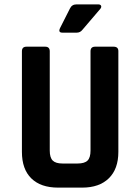

<svg xmlns="http://www.w3.org/2000/svg" viewBox="-20 -856 640 876"><path d="M329 -836H428Q438 -836 441 -830Q444 -824 438 -816L356 -720Q346 -707 330 -707H265Q244 -707 254 -728L299 -817Q308 -836 329 -836ZM414 -643H498Q520 -643 520 -623V-163Q520 -85 476.5 -42.5Q433 0 355 0H245Q166 0 123 -42Q80 -84 80 -163V-622Q80 -643 101 -643H186Q207 -643 207 -622V-169Q207 -137 220.5 -123.5Q234 -110 265 -110H334Q366 -110 379.5 -123.5Q393 -137 393 -169V-622Q393 -643 414 -643Z"/></svg>

Font: RajdhaniMono
Style: Bold
Weight: 700
Monospace: yes
Designer: Satya Rajpurohit, Jyotish Sonowal
Foundry: Indian Type Foundry
Version: Version 1.201;PS 1.0;hotconv 1.0.78;makeotf.lib2.5.61930; tt